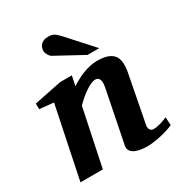

<svg xmlns="http://www.w3.org/2000/svg" viewBox="-175 -856 928 990"><g transform="rotate(-30 289.0 -361.0)"><path d="M574.2 -22.9Q561 -16.6 541.5 -10.3Q522 -3.9 500.2 1Q478.5 5.9 456.8 9Q435.1 12.2 418 12.2Q401.4 12.2 382.1 9.8Q362.8 7.3 346.9 0.5Q331.1 -6.3 322 -18.6Q313 -30.8 316.9 -50.8L377.9 -356Q381.8 -374 381.6 -386.5Q381.3 -398.9 377.7 -406.7Q374 -414.6 367.9 -417.7Q361.8 -420.9 354 -420.9Q342.3 -420.9 327.1 -414.1Q312 -407.2 295.2 -396Q278.3 -384.8 261 -369.9Q243.7 -355 228 -338.9L157.2 0H23.9L111.8 -424.8L27.8 -433.1V-466.8L191.9 -500H261.2L249 -441.9Q267.1 -454.1 287.4 -464.8Q307.6 -475.6 328.4 -483.4Q349.1 -491.2 369.9 -495.6Q390.6 -500 410.2 -500Q447.3 -500 471.4 -491.5Q495.6 -482.9 508.1 -466.3Q520.5 -449.7 522.7 -425.3Q524.9 -400.9 519 -369.1L464.8 -87.9Q462.4 -75.7 464.6 -68.1Q466.8 -60.5 470.9 -56.2Q475.1 -51.8 480 -50.3Q484.9 -48.8 488.8 -48.8Q504.4 -48.8 526.9 -54.9Q549.3 -61 571.8 -70.8ZM383.8 -550.8 221.7 -639.2Q216.3 -642.1 211.9 -647.2Q207.5 -652.3 204.1 -658.2Q200.7 -664.1 198.7 -670.2Q196.8 -676.3 196.8 -681.2Q196.8 -689.9 199.7 -699.5Q202.6 -709 209.2 -716.6Q215.8 -724.1 226.8 -729Q237.8 -733.9 253.9 -733.9Q264.2 -733.9 272 -732.4Q279.8 -731 286.9 -727.3Q293.9 -723.6 301 -717.5Q308.1 -711.4 316.9 -702.1L453.6 -550.8Z"/></g></svg>

Font: Charis SIL Am
Style: Bold Italic
Weight: 700
Italic angle: -11°
Foundry: SIL International
Version: Version 5.000